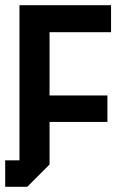

<svg xmlns="http://www.w3.org/2000/svg" viewBox="-28 -720 471 740"><path d="M-8 0V-102H47V-700H400V-596H163V-352H386V-250H163V-86L77 0Z"/></svg>

Font: Tektur SemiCondensed Medium
Style: Regular
Weight: 500
Width: 4
Designer: Adam Jagosz
Foundry: Adam Jagosz
Version: Version 1.005;gftools[0.9.30]